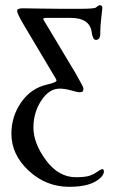

<svg xmlns="http://www.w3.org/2000/svg" viewBox="-20 -436 444 741"><path d="M363 222Q381 210 381 226Q381 237 369 249Q334 285 247 285Q158 285 91 223Q24 161 24 80Q24 13 62 -41.5Q100 -96 163 -110Q198 -118 198 -125Q198 -128 195 -133L70 -343Q46 -384 46 -394Q46 -404 68 -404Q79 -404 130 -403Q181 -402 216 -402H288Q344 -402 350 -407Q361 -416 365 -416Q375 -416 375 -405Q375 -403 371 -368.5Q367 -334 367 -312V-307Q367 -282 350 -282Q338 -282 334 -311Q327 -367 252 -367H158Q142 -367 149 -358L273 -151Q302 -100 302 -95Q302 -85 298.5 -82.5Q295 -80 284 -80Q281 -80 255 -87Q229 -94 211 -94Q169 -94 139 -47.5Q109 -1 109 56Q109 117 157.5 182.5Q206 248 273 248Q307 248 324.5 242.5Q342 237 363 222Z"/></svg>

Font: EB Garamond SC 12
Style: Regular
Weight: 400
Version: Version 0.016 ; ttfautohint (v0.97) -l 8 -r 50 -G 200 -x 0 -